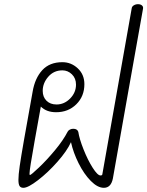

<svg xmlns="http://www.w3.org/2000/svg" viewBox="-20 -899 703 917"><path d="M663 -857Q596 -482 590 -447Q541 -173 519 -46Q510 -2 476 -2Q446 -2 413.5 -35Q381 -68 355.5 -119Q330 -170 319 -220Q300 -178 254.5 -126.5Q209 -75 161.5 -38.5Q114 -2 92 -2Q79 -2 73.5 -10.5Q68 -19 68 -40Q68 -63 74 -105Q80 -147 94 -227L136 -462Q147 -526 182 -564Q217 -602 278 -602Q320 -602 351.5 -572.5Q383 -543 383 -497Q383 -439 344.5 -401Q306 -363 248 -363Q202 -363 175 -390L146 -229Q121 -90 121 -70Q121 -63 123 -63Q128 -63 165.5 -98.5Q203 -134 242.5 -181.5Q282 -229 303 -270Q306 -276 313.5 -280Q321 -284 330 -284Q340 -284 346 -280Q352 -276 354 -269Q359 -236 379 -185.5Q399 -135 422.5 -98Q446 -61 460 -61Q469 -61 469 -68L609 -859Q610 -868 619 -873.5Q628 -879 639 -879Q651 -879 658 -873Q665 -867 663 -857ZM184 -465Q184 -436 202 -418Q220 -400 250 -400Q287 -400 315 -428.5Q343 -457 343 -495Q343 -525 323.5 -544Q304 -563 278 -563Q237 -563 210.5 -532.5Q184 -502 184 -465Z"/></svg>

Font: Mali Light
Style: Italic
Weight: 300
Italic angle: -10°
Version: Version 1.000; ttfautohint (v1.6)